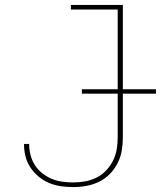

<svg xmlns="http://www.w3.org/2000/svg" viewBox="-20 -755 656 783"><path d="M279 8Q254 8 229 4.5Q204 1 181 -8.5Q158 -18 138.5 -34Q119 -50 105 -70.5Q91 -91 84.5 -115.5Q78 -140 78 -165Q78 -166 78 -166.5Q78 -167 78 -168H99Q99 -167 99 -166.5Q99 -166 99 -165Q99 -143 105 -121Q111 -99 123 -80.5Q135 -62 153 -48Q171 -34 191.5 -25.5Q212 -17 234.5 -14Q257 -11 279 -11Q304 -11 328 -15.5Q352 -20 374 -31Q396 -42 413 -60Q430 -78 441 -100Q452 -122 456 -146.5Q460 -171 460 -195V-716H269V-735H481V-195Q481 -168 476.5 -141Q472 -114 459.5 -89.5Q447 -65 428 -45.5Q409 -26 384.5 -14Q360 -2 333 3Q306 8 279 8ZM314 -373V-391H616V-373Z"/></svg>

Font: Iosevka Curly Slab ThEx
Style: Regular
Weight: 100
Width: 7
Monospace: yes
Designer: Belleve Invis
Foundry: Belleve Invis
Version: Version 11.1.0; ttfautohint (v1.8.3)